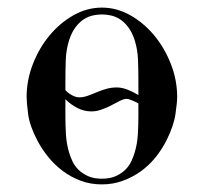

<svg xmlns="http://www.w3.org/2000/svg" viewBox="-20 -473 536 505"><path d="M344 -166V-201Q339 -204 328.5 -208.5Q318 -213 313 -213Q305 -213 293 -206.5Q281 -200 267 -193Q256 -188 244.5 -184Q233 -180 220 -180Q201 -180 183.5 -189Q166 -198 152 -212V-166Q152 -143 153.5 -118.5Q155 -94 162 -71Q165 -61 170.5 -49Q176 -37 186 -27Q196 -17 211 -10Q226 -3 248 -3Q270 -3 285 -10Q300 -17 310 -27Q320 -37 325.5 -49Q331 -61 334 -71Q341 -94 342.5 -118.5Q344 -143 344 -166ZM344 -223V-256Q344 -288 343 -315.5Q342 -343 334 -368Q327 -389 316.5 -402.5Q306 -416 294.5 -423Q283 -430 271 -432.5Q259 -435 248 -435Q237 -435 225 -432.5Q213 -430 201.5 -423Q190 -416 179.5 -402.5Q169 -389 162 -368Q154 -343 153 -315.5Q152 -288 152 -256V-236Q158 -229 168.5 -223Q179 -217 189 -217Q199 -217 210.5 -221Q222 -225 236 -231Q248 -236 260.5 -239.5Q273 -243 287 -243Q301 -243 316 -237Q331 -231 344 -223ZM446 -218Q446 -204 441.5 -173Q437 -142 418 -104Q406 -80 389 -59Q372 -38 350.5 -22.5Q329 -7 303 2.5Q277 12 248 12Q218 12 192.5 2.5Q167 -7 145.5 -23Q124 -39 107 -60Q90 -81 78 -104Q58 -142 54 -173Q50 -204 50 -218Q50 -262 66.5 -304.5Q83 -347 110.5 -380Q138 -413 173.5 -433Q209 -453 248 -453Q287 -453 322.5 -433Q358 -413 385.5 -380Q413 -347 429.5 -304.5Q446 -262 446 -218Z"/></svg>

Font: EIisabethische
Style: Book
Weight: 400
Designer: Salychow
Version: Version 1.3